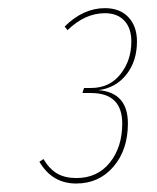

<svg xmlns="http://www.w3.org/2000/svg" viewBox="-20 -757 380 464"><path d="M233.4 -737.3Q270 -737.3 290.5 -715.3Q311 -693.4 311 -656.7Q311 -609.4 285.6 -577.1Q260.3 -544.9 218.3 -539.1Q289.1 -533.2 289.1 -458.5Q289.1 -395 254.2 -354.2Q219.2 -313.5 164.1 -313.5Q106 -313.5 75.2 -366.2L85 -372.6Q100.1 -347.7 118.9 -337.2Q137.7 -326.7 164.6 -326.7Q215.3 -326.7 245.4 -364Q275.4 -401.4 275.4 -458.5Q275.4 -532.2 199.7 -532.2H179.2L183.1 -544.4H200.2Q244.6 -544.4 271 -577.6Q297.4 -610.8 297.4 -656.7Q297.4 -689 280.5 -707Q263.7 -725.1 233.4 -725.1Q185.5 -725.1 143.1 -684.1L136.2 -692.9Q181.2 -737.3 233.4 -737.3Z"/></svg>

Font: Fira Sans Compressed Hair
Style: Italic
Weight: 100
Width: 3
Italic angle: -8°
Designer: Carrois Corporate & Edenspiekermann AG
Foundry: Carrois Corporate GbR & Edenspiekermann AG
Version: Version 4.203;PS 004.203;hotconv 1.0.88;makeotf.lib2.5.64775